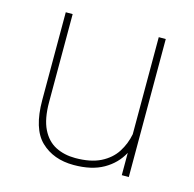

<svg xmlns="http://www.w3.org/2000/svg" viewBox="-85 -614 717 710"><g transform="rotate(15 273.5 -259.0)"><path d="M438 0V-85.4Q414.6 -41.5 369.6 -15.9Q324.7 9.8 255.9 9.8Q178.2 9.8 130.1 -36.4Q82 -82.5 82 -192.9V-528.3H108.4V-191.9Q108.4 -127.4 127.4 -88.9Q146.5 -50.3 179.7 -33.4Q212.9 -16.6 254.9 -16.6Q313.5 -16.6 351.6 -35.6Q389.6 -54.7 410.2 -86.7Q430.7 -118.7 438 -156.7V-528.3H464.8V0Z"/></g></svg>

Font: Vazirmatn UI Thin
Style: Regular
Weight: 100
Designer: Saber Rastikerdar
Foundry: Saber Rastikerdar
Version: Version 33.003